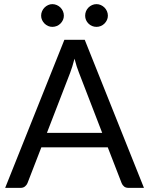

<svg xmlns="http://www.w3.org/2000/svg" viewBox="-20 -909 720 929"><path d="M676.5 0H601.5Q588.5 0 580.5 -6.5Q572.5 -13 568.5 -23L501.5 -196H180L113 -23Q109.5 -14 101 -7Q92.5 0 80 0H5L291.5 -716.5H390ZM207 -266H474.5L362 -557.5Q351 -584.5 340.5 -625Q335 -604.5 329.8 -587.2Q324.5 -570 319.5 -557ZM289 -833Q289 -822 284.5 -812.2Q280 -802.5 272.5 -795Q265 -787.5 254.8 -783.2Q244.5 -779 233 -779Q222.5 -779 212.8 -783.2Q203 -787.5 195.5 -795Q188 -802.5 183.5 -812.2Q179 -822 179 -833Q179 -844.5 183.5 -854.8Q188 -865 195.5 -872.5Q203 -880 212.8 -884.5Q222.5 -889 233 -889Q244.5 -889 254.8 -884.5Q265 -880 272.5 -872.5Q280 -865 284.5 -854.8Q289 -844.5 289 -833ZM502 -833Q502 -822 497.5 -812.2Q493 -802.5 485.5 -795Q478 -787.5 468 -783.2Q458 -779 447 -779Q435.5 -779 425.5 -783.2Q415.5 -787.5 408 -795Q400.5 -802.5 396.2 -812.2Q392 -822 392 -833Q392 -844.5 396.2 -854.8Q400.5 -865 408 -872.5Q415.5 -880 425.5 -884.5Q435.5 -889 447 -889Q458 -889 468 -884.5Q478 -880 485.5 -872.5Q493 -865 497.5 -854.8Q502 -844.5 502 -833Z"/></svg>

Font: Lato TR
Style: Regular
Weight: 400
Designer: Lukasz Dziedzic
Foundry: tyPoland Lukasz Dziedzic
Version: Version 1.104 2013